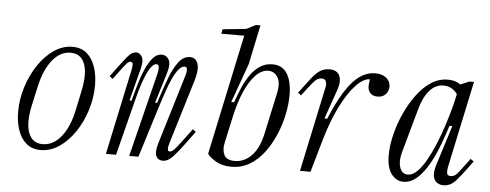

<svg xmlns="http://www.w3.org/2000/svg" viewBox="-50 -879 2600 1018"><g transform="rotate(5 1250.0 -370.0)"><path d="M194 10Q148 10 117.5 -16Q87 -42 72.5 -86Q58 -130 58 -183Q58 -249 78.5 -314Q99 -379 134.5 -432.5Q170 -486 217 -518Q264 -550 316 -550Q362 -550 392 -524.5Q422 -499 437 -455Q452 -411 452 -357Q452 -290 431.5 -224.5Q411 -159 375 -106Q339 -53 292.5 -21.5Q246 10 194 10ZM202 -22Q258 -22 300.5 -74.5Q343 -127 362 -220L383 -320Q403 -413 383.5 -465.5Q364 -518 308 -518Q253 -518 211 -465.5Q169 -413 149 -320L127 -220Q107 -127 127 -74.5Q147 -22 202 -22Z M844 10Q819 10 809 -11Q799 -32 812 -77L923 -444Q926 -452 928.5 -464.5Q931 -477 929.5 -487Q928 -497 916 -497Q900 -497 884 -477Q868 -457 853.5 -425Q839 -393 826.5 -356Q814 -319 803 -285L714 0H665L776 -446Q780 -460 780.5 -478.5Q781 -497 766 -497Q754 -497 739 -478.5Q724 -460 706.5 -415Q689 -370 669 -291L595 0H541L638 -456Q641 -470 641 -484Q641 -498 628 -498Q620 -498 609 -486.5Q598 -475 568 -434L542 -399L525 -412L548 -443Q589 -499 611 -524.5Q633 -550 655 -550Q674 -550 685.5 -529.5Q697 -509 685 -463L641 -293H652L658 -316Q666 -346 677.5 -385.5Q689 -425 705.5 -463Q722 -501 743 -525.5Q764 -550 791 -550Q814 -550 828 -528Q842 -506 826 -453L777 -293H788L795 -315Q814 -374 834 -427.5Q854 -481 880 -515.5Q906 -550 941 -550Q973 -550 983 -518Q993 -486 976 -430L871 -84Q870 -80 867.5 -70Q865 -60 866.5 -51Q868 -42 877 -42Q889 -42 904 -59Q919 -76 941 -106L989 -170L1006 -158L961 -97Q926 -49 899 -19.5Q872 10 844 10Z M1209 10Q1160 10 1127 -9.5Q1094 -29 1081 -48L1217 -688H1095L1100 -712L1225 -725L1274 -750H1298L1254 -540L1179 -332H1194Q1205 -362 1220 -399.5Q1235 -437 1257 -471.5Q1279 -506 1309.5 -528Q1340 -550 1380 -550Q1433 -550 1458.5 -508.5Q1484 -467 1484 -395Q1484 -347 1472.5 -291.5Q1461 -236 1438.5 -183Q1416 -130 1383 -86Q1350 -42 1306.5 -16Q1263 10 1209 10ZM1225 -22Q1275 -22 1314 -62Q1353 -102 1370 -182L1417 -400Q1429 -456 1411 -485Q1393 -514 1361 -514Q1325 -514 1293 -480.5Q1261 -447 1235.5 -388Q1210 -329 1193 -250L1163 -112Q1155 -75 1168 -48.5Q1181 -22 1225 -22Z M1574 0 1671 -456Q1674 -470 1669.5 -484Q1665 -498 1645 -498Q1626 -498 1610 -481Q1594 -464 1571 -434L1545 -399L1528 -412L1551 -443Q1573 -472 1592 -496.5Q1611 -521 1632.5 -535.5Q1654 -550 1683 -550Q1724 -550 1737 -521Q1750 -492 1735 -448L1679 -288H1694Q1747 -418 1803 -484Q1859 -550 1927 -550Q1965 -550 1986.5 -531.5Q2008 -513 2008 -486Q2008 -463 1992.5 -445.5Q1977 -428 1949 -428Q1921 -428 1907.5 -445.5Q1894 -463 1898 -493L1901 -516Q1867 -516 1826.5 -473Q1786 -430 1748 -354Q1710 -278 1681 -178L1630 0Z M2125 10Q2085 10 2058.5 -27.5Q2032 -65 2036 -144Q2038 -187 2051.5 -240.5Q2065 -294 2089.5 -348Q2114 -402 2147.5 -448Q2181 -494 2222.5 -522Q2264 -550 2313 -550Q2338 -550 2355.5 -543.5Q2373 -537 2380 -530L2428 -550H2452L2353 -84Q2351 -73 2352 -57.5Q2353 -42 2372 -42Q2392 -42 2406.5 -59Q2421 -76 2443 -106L2470 -142L2487 -130L2463 -97Q2431 -53 2403 -21.5Q2375 10 2337 10Q2320 10 2304.5 0.5Q2289 -9 2284 -32.5Q2279 -56 2292 -97L2358 -307H2343L2325 -253Q2310 -208 2290 -161.5Q2270 -115 2244.5 -76Q2219 -37 2189.5 -13.5Q2160 10 2125 10ZM2145 -30Q2170 -30 2194.5 -54Q2219 -78 2241.5 -118Q2264 -158 2284 -206.5Q2304 -255 2320.5 -305.5Q2337 -356 2349 -401Q2361 -446 2367 -477Q2360 -490 2340.5 -503.5Q2321 -517 2293 -517Q2250 -517 2218.5 -480.5Q2187 -444 2170 -381L2104 -144Q2091 -97 2102.5 -63.5Q2114 -30 2145 -30Z"/></g></svg>

Font: Xanh Mono
Style: Italic
Weight: 400
Italic angle: -12°
Monospace: yes
Designer: Lam Bao, Duy Dao
Foundry: Yellow Type Foundry
Version: Version 3.101; ttfautohint (v1.8.3)